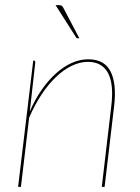

<svg xmlns="http://www.w3.org/2000/svg" viewBox="-20 -728 544 748"><path d="M50.5 0ZM50.5 0 109.5 -492H111.5Q115.5 -492 116.5 -489.8Q117.5 -487.5 117.5 -485L96 -293.5Q116 -340 142 -377.5Q168 -415 197.8 -441.8Q227.5 -468.5 259.5 -482.8Q291.5 -497 323.5 -497Q387 -497 411 -449Q435 -401 424.5 -314L387.5 0H376.5L413.5 -314Q418.5 -355 415.8 -387Q413 -419 402 -441.2Q391 -463.5 371.2 -475.2Q351.5 -487 322.5 -487Q291.5 -487 259.8 -471.8Q228 -456.5 198.2 -428.2Q168.5 -400 141.8 -359.8Q115 -319.5 93.5 -269.5L61.5 0ZM208.5 -708Q216 -708 219.8 -706Q223.5 -704 227 -697L289 -579H282.5Q277.5 -579 276 -583L196.5 -708Z"/></svg>

Font: Lato Hairline
Style: Italic
Weight: 100
Italic angle: -7°
Designer: Lukasz Dziedzic
Foundry: tyPoland Lukasz Dziedzic
Version: Version 2.007; 2014-02-27